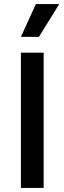

<svg xmlns="http://www.w3.org/2000/svg" viewBox="-20 -917 314 937"><path d="M82 0V-660H193V0ZM170 -737H82L155 -897H269Z"/></svg>

Font: Bricolage Grotesque 96pt ExtraBold Medium
Style: Regular
Weight: 500
Version: Version 1.001;gftools[0.9.33.dev8+g029e19f]